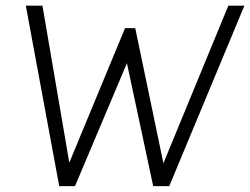

<svg xmlns="http://www.w3.org/2000/svg" viewBox="-20 -638 858 658"><path d="M68.5 -618.5H125.5L217.5 -80.5L408.5 -541.5H443.5L540 -78.5L762.5 -618.5H817.5L560 0H505L415 -421.5L237 0H183Z"/></svg>

Font: Karla Light
Style: Italic
Weight: 300
Italic angle: -8°
Designer: Jonathan Pinhorn
Version: Version 2.004;gftools[0.9.33]